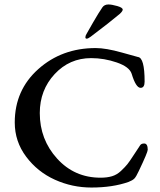

<svg xmlns="http://www.w3.org/2000/svg" viewBox="-20 -823 717 859"><path d="M362 -656Q362 -663 367 -671Q369 -675 395.5 -721Q422 -767 438 -790Q447 -803 465 -803Q480 -803 504.5 -796Q529 -789 529 -780Q529 -773 516 -761Q471 -723 386 -659Q374 -650 368 -650Q362 -650 362 -656ZM408 -608Q454 -608 525 -588Q596 -568 597 -568Q627 -565 627 -458Q627 -430 609 -430Q588 -430 569 -493Q559 -524 502.5 -543.5Q446 -563 388 -563Q291 -563 224.5 -491.5Q158 -420 158 -317Q158 -199 235.5 -113.5Q313 -28 430 -28Q459 -28 481 -34.5Q503 -41 521.5 -58.5Q540 -76 550 -88.5Q560 -101 579 -130.5Q598 -160 607 -173Q612 -181 625 -181Q641 -181 641 -153Q641 -142 601 -58Q589 -32 581 -24Q573 -16 555 -9Q484 16 389 16Q303 16 225.5 -19Q148 -54 97 -122Q46 -190 46 -275Q46 -420 151.5 -514Q257 -608 408 -608Z"/></svg>

Font: EB Garamond 08
Style: Regular
Weight: 400
Version: Version 0.016 ; ttfautohint (v1.5)